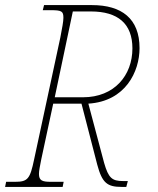

<svg xmlns="http://www.w3.org/2000/svg" viewBox="-37 -734 619 754"><path d="M-17 0H209L213 -20H162C129 -20 116 -25 116 -51C116 -64 120 -82 125 -108L172 -327H283L345 -87C364 -16 384 0 440 0H459L465 -23H446C403 -23 389 -35 372 -94L310 -327C456 -336 511 -453 511 -545C511 -661 441 -714 324 -714H136L131 -694H162C205 -694 212 -690 212 -664C212 -650 207 -623 200 -587L97 -108C81 -31 72 -20 22 -20H-13ZM289 -352H178L249 -689H320C426 -689 483 -641 483 -544C483 -438 412 -352 289 -352Z"/></svg>

Font: Noto Serif SemiCondensed Thin
Style: Italic
Weight: 100
Width: 4
Italic angle: -12°
Designer: Monotype Design Team
Foundry: Monotype Imaging Inc.
Version: Version 2.013